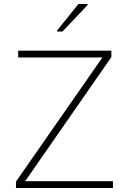

<svg xmlns="http://www.w3.org/2000/svg" viewBox="-20 -942 641 962"><path d="M60 0V-32L493 -654H71V-688H538V-656L106 -34H546V0ZM266 -784V-789L373 -922H419V-917L293 -784Z"/></svg>

Font: Saira Thin Thin
Style: Regular
Weight: 250
Version: Version 1.101